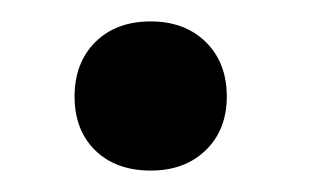

<svg xmlns="http://www.w3.org/2000/svg" viewBox="-20 -361 293 181"><path d="M50.3 -270Q50.3 -301.8 69.8 -321.3Q89.4 -340.8 122.1 -340.8Q154.3 -340.8 174.1 -321.3Q193.8 -301.8 193.8 -270Q193.8 -238.8 174.1 -219.5Q154.3 -200.2 122.1 -200.2Q89.4 -200.2 69.8 -219.2Q50.3 -238.3 50.3 -270Z"/></svg>

Font: Selawik Semibold
Style: Regular
Weight: 600
Designer: Aaron Bell
Foundry: Microsoft Corporation
Version: Version 1.01